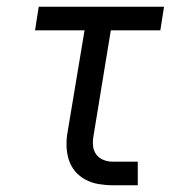

<svg xmlns="http://www.w3.org/2000/svg" viewBox="-20 -550 540 570"><path d="M315 0Q294 0 273 -3.5Q252 -7 234 -16.5Q216 -26 203 -41.5Q190 -57 184 -76.5Q178 -96 177.5 -117.5Q177 -139 181 -160L231 -460H84L95 -530H467L456 -460H309L258 -149Q255 -134 256 -119Q257 -104 265 -92.5Q273 -81 286.5 -75.5Q300 -70 315 -70H389V0Z"/></svg>

Font: Iosevka Curly Oblique
Style: Regular
Weight: 400
Italic angle: -9°
Monospace: yes
Designer: Belleve Invis
Foundry: Belleve Invis
Version: Version 11.1.0; ttfautohint (v1.8.3)